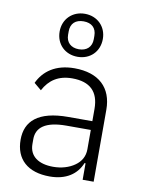

<svg xmlns="http://www.w3.org/2000/svg" viewBox="-89 -854 698 928"><g transform="rotate(10 260.0 -390.0)"><path d="M252 -581C191 -581 146 -624 146 -687C146 -748 191 -792 252 -792C313 -792 358 -748 358 -687C358 -624 313 -581 252 -581ZM252 -618C291 -618 315 -641 315 -678V-695C315 -734 291 -755 252 -755C213 -755 189 -734 189 -695V-678C189 -641 213 -618 252 -618ZM248 -524C155 -524 98 -481 70 -421L106 -391C134 -444 178 -474 246 -474C333 -474 377 -432 377 -347V-287H259C111 -287 51 -230 51 -139C51 -43 112 12 220 12C300 12 352 -24 375 -81H380V0H434V-353C434 -461 368 -524 248 -524ZM377 -149C377 -114 361 -87 334 -68C306 -48 269 -37 228 -37C157 -37 111 -68 111 -128V-152C111 -209 154 -244 257 -244H377V-149Z"/></g></svg>

Font: Plexus Sans Light
Style: Regular
Weight: 300
Version: Version 2.001;PS 002.001;hotconv 1.0.70;makeotf.lib2.5.58329